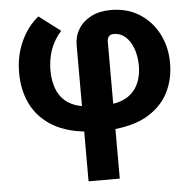

<svg xmlns="http://www.w3.org/2000/svg" viewBox="-54 -588 864 874"><g transform="rotate(-5 378.5 -151.0)"><path d="M315.4 233.4V5.9Q220.7 -5.4 160.6 -45.9Q100.6 -86.4 72 -148.2Q43.5 -210 43.5 -286.1Q43.5 -364.3 73.5 -429.4Q103.5 -494.6 153.3 -534.2L251 -460Q230.5 -437.5 216.1 -410.4Q201.7 -383.3 194.3 -352.3Q187 -321.3 186.5 -286.1Q186.5 -240.2 199.2 -203.9Q211.9 -167.5 239.7 -143.6Q267.6 -119.6 312.5 -110.8L315.4 -111.8V-389.6Q315.4 -430.2 335.9 -463.1Q356.4 -496.1 394.3 -515.4Q432.1 -534.7 483.9 -534.7Q559.1 -534.7 614.7 -499.3Q670.4 -463.9 701.2 -404.1Q731.9 -344.2 731.9 -270.5Q731.9 -198.7 702.9 -139.6Q673.8 -80.6 613.5 -42Q553.2 -3.4 458 6.8V233.4ZM460.9 -108.9Q505.9 -116.7 534.2 -139.2Q562.5 -161.6 575.9 -195.6Q589.4 -229.5 589.4 -272Q588.9 -316.9 575.9 -351.3Q563 -385.7 540.5 -405.3Q518.1 -424.8 488.3 -424.8Q472.2 -424.8 465.1 -415.8Q458 -406.7 458 -391.6V-109.9Z"/></g></svg>

Font: Roboto Slab LO
Style: Bold
Weight: 700
Designer: Google
Version: Version 2.000